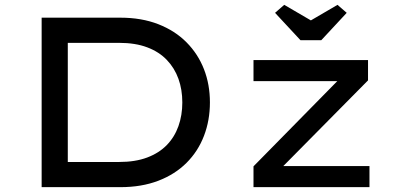

<svg xmlns="http://www.w3.org/2000/svg" viewBox="-20 -773 1626 793"><path d="M152 0V-700H477Q565 -700 634 -673Q703 -646 750.5 -598Q798 -550 822.5 -487Q847 -424 847 -350Q847 -276 822.5 -212Q798 -148 750.5 -100.5Q703 -53 634 -26.5Q565 0 477 0ZM260 -93 257 -104H472Q539 -104 588 -122.5Q637 -141 669 -174Q701 -207 717 -252Q733 -297 733 -350Q733 -403 717 -447.5Q701 -492 669 -525.5Q637 -559 588 -577.5Q539 -596 472 -596H254L260 -605ZM1027 0V-86L1383 -448L1394 -438H1027V-525H1500V-441L1147 -84L1133 -87H1506V0ZM1221 -607 1116 -720 1154 -753 1279 -680H1249L1374 -753L1412 -720L1307 -607Z"/></svg>

Font: Lexend Mega
Style: Regular
Weight: 400
Designer: Bonnie Shaver-Troup, Thomas Jockin
Foundry: Lexend
Version: Version 1.007